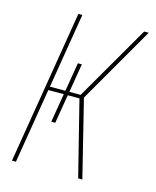

<svg xmlns="http://www.w3.org/2000/svg" viewBox="-111 -812 722 888"><g transform="rotate(15 250.0 -367.5)"><path d="M349 0 259 -359H203L180 -221H161L184 -359H110L51 0H32L153 -735H172L113 -376H187L210 -514H229L206 -376H260L468 -735H490L278 -368L369 0Z"/></g></svg>

Font: Iosevka Term Curly Th Obl
Style: Regular
Weight: 100
Italic angle: -9°
Designer: Belleve Invis
Foundry: Belleve Invis
Version: Version 32.3.0